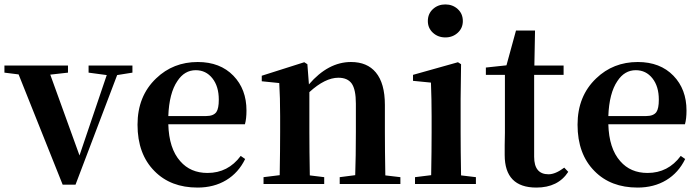

<svg xmlns="http://www.w3.org/2000/svg" viewBox="-28 -831 3160 867"><path d="M255 3 56 -495 -8 -503V-535H279V-503L199 -494L331 -129L454 -492L372 -503V-535H570V-503L501 -492L313 3Z M864 16Q743 16 670 -58Q593 -135 593 -268Q593 -397 677 -477Q754 -551 865 -551Q966 -551 1026 -489Q1085 -428 1085 -332Q1085 -294 1078 -270H732Q735 -160 786 -103Q832 -50 909 -50Q1002 -50 1059 -127L1079 -113Q1049 -51 993.5 -17.5Q938 16 864 16ZM732 -307H903Q936 -307 949 -325Q960 -341 960 -381Q960 -441 931 -477.5Q902 -514 856 -514Q805 -514 773 -465Q736 -411 732 -307Z M1162 0V-31L1235 -40Q1237 -154 1237 -235V-307Q1237 -392 1233 -456L1154 -464V-489L1346 -550L1360 -541L1367 -450Q1454 -551 1557 -551Q1630 -551 1669 -504Q1710 -455 1710 -357V-235Q1710 -153 1712 -39L1780 -31V0H1506V-31L1576 -40Q1579 -124 1579 -235V-363Q1579 -427 1560 -454Q1541 -480 1500 -480Q1440 -480 1369 -415V-235Q1369 -153 1371 -39L1436 -31V0Z M1846 0V-31L1919 -40Q1921 -154 1921 -235V-306Q1921 -383 1918 -458L1837 -466V-493L2040 -550L2054 -541L2052 -385V-235Q2052 -153 2054 -39L2121 -31V0ZM1904 -736Q1904 -769 1927 -790Q1950 -811 1983 -811Q2016 -811 2039 -790Q2062 -769 2062 -736Q2062 -704 2039 -683Q2016 -662 1983 -662Q1950 -662 1927 -683Q1904 -704 1904 -736Z M2394 16Q2251 16 2251 -131Q2251 -146 2251 -175Q2252 -210 2252 -231V-493H2166V-526L2259 -536L2302 -693H2388L2385 -535H2517V-493H2384V-123Q2384 -44 2449 -44Q2480 -44 2520 -74L2538 -55Q2492 16 2394 16Z M2851 16Q2730 16 2657 -58Q2580 -135 2580 -268Q2580 -397 2664 -477Q2741 -551 2852 -551Q2953 -551 3013 -489Q3072 -428 3072 -332Q3072 -294 3065 -270H2719Q2722 -160 2773 -103Q2819 -50 2896 -50Q2989 -50 3046 -127L3066 -113Q3036 -51 2980.5 -17.5Q2925 16 2851 16ZM2719 -307H2890Q2923 -307 2936 -325Q2947 -341 2947 -381Q2947 -441 2918 -477.5Q2889 -514 2843 -514Q2792 -514 2760 -465Q2723 -411 2719 -307Z"/></svg>

Font: GenRyuMin TW B
Style: Regular
Weight: 700
Version: Version 1.501;PS 1;hotconv 16.6.51;makeotf.lib2.5.65220